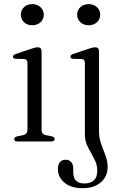

<svg xmlns="http://www.w3.org/2000/svg" viewBox="-20 -706 613 958"><path d="M141 -580Q116 -580 100 -595Q84 -610 84 -633Q84 -655.5 100 -670.5Q116 -685.5 141 -685.5Q166 -685.5 182.2 -670.2Q198.5 -655 198.5 -633Q198.5 -610 182.2 -595Q166 -580 141 -580ZM187.5 -450V-58Q187.5 -36 209.5 -31.5L236 -26.5Q252.5 -22.5 252.5 -12.5Q252.5 0 234 0H68.5Q51 0 51 -12.5Q51 -22 67 -26L94.5 -31.5Q117 -36.5 117 -58V-392Q117 -410.5 101 -411.5L59.5 -412.5Q44.5 -413.5 44.5 -423Q44.5 -432 61 -437.5L133.5 -462Q157 -470 168 -470Q187.5 -470 187.5 -450ZM422 -580Q397.5 -580 381.2 -595Q365 -610 365 -633Q365 -655.5 381.2 -670.5Q397.5 -685.5 422 -685.5Q447.5 -685.5 463.8 -670.2Q480 -655 480 -633Q480 -610 463.8 -595Q447.5 -580 422 -580ZM474 -49.5Q474 -17 484.8 12.2Q495.5 41.5 506.2 69.8Q517 98 517 127Q517 174.5 483 203.8Q449 233 393.5 233Q333.5 233 301.2 205Q269 177 269 138.5Q269 91 308.5 91Q325.5 91 335.5 103.2Q345.5 115.5 345.5 135.5V153Q345.5 209.5 401.5 209.5Q465.5 208.5 465.5 145.5Q465.5 115 450 86.5Q434.5 58 419 28.5Q403.5 -1 403.5 -34V-392Q403.5 -410.5 387.5 -411.5L346 -412.5Q331 -413.5 331 -423Q331 -432 347.5 -437.5L420 -462Q443.5 -470 454.5 -470Q474 -470 474 -450Z"/></svg>

Font: Fraunces 9pt Light
Style: Regular
Weight: 300
Version: Version 1.000;[0bf87f6ff]